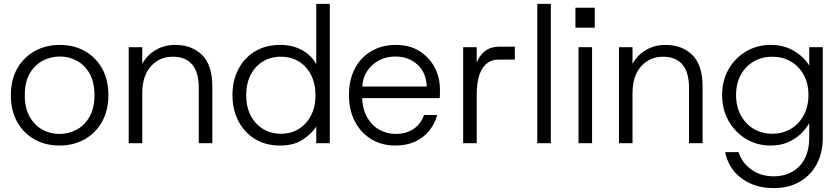

<svg xmlns="http://www.w3.org/2000/svg" viewBox="-20 -740 4338 992"><path d="M287 12Q215 12 158 -20Q101 -52 68.5 -110.5Q36 -169 36 -248Q36 -328 69 -386Q102 -444 159.5 -476Q217 -508 289 -508Q362 -508 418.5 -476Q475 -444 507.5 -386Q540 -328 540 -248Q540 -169 507 -110.5Q474 -52 417 -20Q360 12 287 12ZM287 -48Q336 -48 377 -70.5Q418 -93 443 -137.5Q468 -182 468 -248Q468 -315 443.5 -359Q419 -403 378 -425.5Q337 -448 289 -448Q241 -448 199.5 -425.5Q158 -403 133 -359Q108 -315 108 -248Q108 -182 133 -137.5Q158 -93 198.5 -70.5Q239 -48 287 -48Z M645 0V-496H715V-410Q740 -456 785 -482Q830 -508 885 -508Q971 -508 1024 -456Q1077 -404 1077 -293V0H1007V-285Q1007 -367 972.5 -407Q938 -447 873 -447Q805 -447 760 -398Q715 -349 715 -257V0Z M1427 12Q1352 12 1297 -22Q1242 -56 1211.5 -115Q1181 -174 1181 -249Q1181 -324 1211.5 -382.5Q1242 -441 1297.5 -474.5Q1353 -508 1428 -508Q1491 -508 1540 -481.5Q1589 -455 1614 -408V-720H1684V0H1614V-86Q1590 -49 1544 -18.5Q1498 12 1427 12ZM1431 -49Q1484 -49 1524 -74Q1564 -99 1587 -143.5Q1610 -188 1610 -248Q1610 -308 1587 -353Q1564 -398 1524 -422.5Q1484 -447 1431 -447Q1379 -447 1338.5 -422.5Q1298 -398 1275 -353Q1252 -308 1252 -248Q1252 -188 1275 -143.5Q1298 -99 1338.5 -74Q1379 -49 1431 -49Z M2023 12Q1953 12 1899 -20.5Q1845 -53 1814 -111.5Q1783 -170 1783 -249Q1783 -328 1813.5 -386Q1844 -444 1899 -476Q1954 -508 2025 -508Q2097 -508 2148 -475.5Q2199 -443 2226 -391Q2253 -339 2253 -279Q2253 -269 2253 -258Q2253 -247 2252 -233H1837V-293H2185Q2182 -366 2136 -407Q2090 -448 2022 -448Q1977 -448 1938 -428Q1899 -408 1875 -369.5Q1851 -331 1851 -274V-247Q1851 -180 1876 -135.5Q1901 -91 1940.5 -69.5Q1980 -48 2023 -48Q2079 -48 2117 -74Q2155 -100 2171 -146H2239Q2227 -101 2198 -65Q2169 -29 2125 -8.5Q2081 12 2023 12Z M2373 0V-496H2443V-417Q2459 -456 2488 -477.5Q2517 -499 2560 -499H2640V-432H2553Q2523 -432 2498 -414.5Q2473 -397 2458 -356.5Q2443 -316 2443 -247V0Z M2756 0V-720H2826V0Z M2969 0V-496H3039V0ZM2953 -597V-700H3053V-597Z M3178 0V-496H3248V-410Q3273 -456 3318 -482Q3363 -508 3418 -508Q3504 -508 3557 -456Q3610 -404 3610 -293V0H3540V-285Q3540 -367 3505.5 -407Q3471 -447 3406 -447Q3338 -447 3293 -398Q3248 -349 3248 -257V0Z M3978 232Q3912 232 3859.5 209Q3807 186 3772.5 144.5Q3738 103 3727 46H3796Q3813 101 3862 136Q3911 171 3978 171Q4030 171 4071.5 148.5Q4113 126 4137 81Q4161 36 4161 -29V-104Q4145 -75 4117.5 -48.5Q4090 -22 4051 -5Q4012 12 3961 12Q3892 12 3835 -22Q3778 -56 3744.5 -115Q3711 -174 3711 -249Q3711 -324 3744.5 -382.5Q3778 -441 3835 -474.5Q3892 -508 3962 -508Q4031 -508 4083 -476.5Q4135 -445 4161 -401V-496H4231V-29Q4231 51 4199 109.5Q4167 168 4110 200Q4053 232 3978 232ZM3970 -49Q4023 -49 4065.5 -74Q4108 -99 4132.5 -144.5Q4157 -190 4157 -249Q4157 -309 4132.5 -353.5Q4108 -398 4065.5 -422.5Q4023 -447 3970 -447Q3917 -447 3874.5 -422.5Q3832 -398 3807.5 -353.5Q3783 -309 3783 -249Q3783 -190 3807.5 -144.5Q3832 -99 3874.5 -74Q3917 -49 3970 -49Z"/></svg>

Font: Host Grotesk Light Light
Style: Regular
Weight: 300
Version: Version 1.003